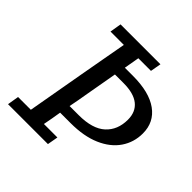

<svg xmlns="http://www.w3.org/2000/svg" viewBox="-179 -808 946 946"><g transform="rotate(45 294.0 -335.0)"><path d="M256 -312Q252 -286 247 -260Q242 -234 237 -208H300Q396 -208 442 -250Q488 -292 488 -364Q488 -418 452 -447Q416 -476 344 -476H285ZM120 -610 130 -670H408L398 -614H310L296 -534H352Q466 -534 527 -490Q588 -446 588 -368Q588 -306 554.5 -257Q521 -208 456.5 -180Q392 -152 300 -152H227Q223 -128 219 -104Q215 -80 210 -56H304L294 0H16L26 -60H115L168 -360Q179 -423 190.5 -485.5Q202 -548 213 -610Z"/></g></svg>

Font: Source Serif 4 Caption
Style: Italic
Weight: 400
Italic angle: -12°
Designer: Frank Grießhammer
Foundry: Adobe Systems Incorporated
Version: Version 4.004;hotconv 1.0.117;makeotfexe 2.5.65602